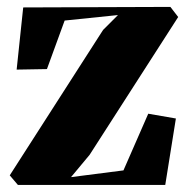

<svg xmlns="http://www.w3.org/2000/svg" viewBox="-20 -522 532 542"><path d="M313 -479.5 162.5 -464 112.5 -327 27 -325.5 45.5 -501 461 -502.5 483 -474 233 -85 180.5 -22 328.5 -41 398.5 -201 476.5 -187.5 446.5 0H30.5L7.5 -27L271 -437.5Z"/></svg>

Font: Merriweather 144pt Black
Style: Regular
Weight: 900
Version: Version 2.100